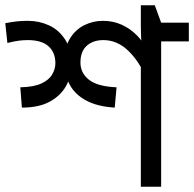

<svg xmlns="http://www.w3.org/2000/svg" viewBox="-29 -708 736 728"><path d="M687 -622V-551H582V0H505V-512L510 -532Q507 -549 506 -567Q505 -585 505 -607V-688H558L582 -622ZM361 -629Q400 -629 433 -614Q466 -599 492 -572Q518 -545 534 -509L530 -404Q499 -476 457 -516Q415 -556 363 -556Q324 -556 300 -534.5Q276 -513 276 -471Q276 -431 308.5 -405.5Q341 -380 413 -377L406 -300Q340 -304 297.5 -327Q255 -350 235 -387.5Q215 -425 215 -474Q215 -527 236 -561.5Q257 -596 290.5 -612.5Q324 -629 361 -629ZM77 -629Q119 -629 156.5 -612Q194 -595 218 -558Q242 -521 242 -461Q242 -420 222 -383Q202 -346 160.5 -323Q119 -300 54 -300L48 -377Q99 -378 128 -391.5Q157 -405 169 -426Q181 -447 181 -468Q181 -509 155 -532.5Q129 -556 76 -556Q58 -556 40.5 -553.5Q23 -551 -1 -545L-9 -620Q16 -625 35.5 -627Q55 -629 77 -629Z"/></svg>

Font: hexbangla15
Style: Regular
Weight: 400
Designer: Jelle Bosma - Monotype Design Team
Foundry: Monotype Imaging Inc.
Version: Version 2.006